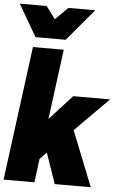

<svg xmlns="http://www.w3.org/2000/svg" viewBox="-70 -1095 722 1141"><g transform="rotate(5 290.5 -525.0)"><path d="M291 -860H111L1 -1050H161L216 -976L291 -1050H451ZM516 0H301L238 -182L198 -141L180 0H-4L101 -800H285L230 -382L365 -530H585L385 -329Z"/></g></svg>

Font: Tanohe Sans ExtraBold
Style: Italic
Weight: 800
Designer: Village Type and Design LLC & Cristiano Sobral
Foundry: Cooper Hewitt Smithsonian Design Museum
Version: Version 1.00;September 29, 2021;FontCreator 13.0.0.2655 64-b